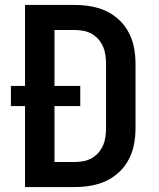

<svg xmlns="http://www.w3.org/2000/svg" viewBox="-20 -755 640 775"><path d="M81 0V-327H24V-408H81V-735H282Q314 -735 346.5 -729.5Q379 -724 408 -710.5Q437 -697 461 -674.5Q485 -652 500 -623Q515 -594 521 -562Q527 -530 527 -498V-237Q527 -205 521 -173Q515 -141 500 -112Q485 -83 461 -60.5Q437 -38 408 -24.5Q379 -11 346.5 -5.5Q314 0 282 0ZM200 -101H282Q300 -101 317.5 -104.5Q335 -108 350 -116.5Q365 -125 377 -138.5Q389 -152 396 -168Q403 -184 405.5 -201.5Q408 -219 408 -237V-498Q408 -516 405.5 -533.5Q403 -551 396 -567Q389 -583 377 -596.5Q365 -610 350 -618.5Q335 -627 317.5 -630.5Q300 -634 282 -634H200V-408H304V-327H200Z"/></svg>

Font: Iosevka Extended
Style: Bold
Weight: 700
Width: 7
Monospace: yes
Designer: Belleve Invis
Foundry: Belleve Invis
Version: Version 32.5.0; ttfautohint (v1.8.4)